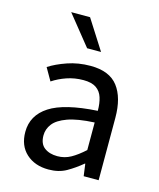

<svg xmlns="http://www.w3.org/2000/svg" viewBox="-110 -794 734 884"><g transform="rotate(15 257.0 -351.5)"><path d="M204.6 12.2Q139.6 12.2 98.6 -25.1Q57.6 -62.5 57.6 -127.9Q57.6 -207 128.2 -252.7Q198.7 -298.3 355 -307.6Q355 -343.8 346.4 -370.6Q337.9 -397.5 316.2 -412.4Q294.4 -427.2 255.4 -427.2Q213.4 -427.2 176 -414.3Q138.7 -401.4 109.4 -381.8L75.2 -441.4Q109.9 -463.9 160.6 -481.4Q211.4 -499 270 -499Q360.4 -499 400.9 -446Q441.4 -393.1 441.4 -297.4V0H370.1L362.3 -57.6H360.4Q325.7 -28.8 289.8 -8.3Q253.9 12.2 204.6 12.2ZM228.5 -57.6Q263.2 -57.6 292.5 -74Q321.8 -90.3 355 -120.6V-252Q273.9 -248 227.5 -231.2Q181.2 -214.4 161.9 -189.2Q142.6 -164.1 142.6 -133.8Q142.6 -93.8 166.7 -75.7Q190.9 -57.6 228.5 -57.6ZM232.9 -573.2 119.1 -714.8H209L299.3 -573.2Z"/></g></svg>

Font: Varta Medium
Style: Regular
Weight: 500
Designer: Joana Correia, Viktoriya Grabowska, Eben Sorkin
Foundry: Sorkin Type Co.
Version: Version 1.004